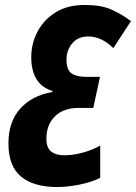

<svg xmlns="http://www.w3.org/2000/svg" viewBox="-20 -744 548 774"><path d="M211 10Q116 10 65 -32Q14 -74 14 -166Q14 -253 61.5 -306Q109 -359 191 -373L192 -377Q106 -403 106 -514Q106 -568 131 -616Q156 -664 204 -694Q252 -724 321 -724Q387 -724 428 -706Q469 -688 508 -659L437 -550Q389 -597 336 -597Q294 -597 271 -569Q248 -541 248 -503Q248 -463 268 -448.5Q288 -434 331 -434H383L356 -309H297Q236 -309 201.5 -275Q167 -241 167 -184Q167 -149 186 -133.5Q205 -118 239 -118Q274 -118 313 -128.5Q352 -139 384 -157V-27Q347 -9 299 0.5Q251 10 211 10Z"/></svg>

Font: Noto Sans ExtraCondensed ExtraBold
Style: Italic
Weight: 800
Width: 2
Italic angle: -12°
Designer: Monotype Design Team
Foundry: Monotype Imaging Inc.
Version: Version 2.013; ttfautohint (v1.8.4.7-5d5b)